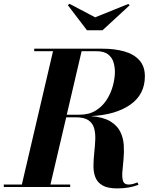

<svg xmlns="http://www.w3.org/2000/svg" viewBox="-58 -1014 844 1041"><path d="M458 -920 637.5 -992.5 645 -985.5 498 -850H413.5L310 -985.5L318.5 -993.5ZM-37.5 -13.5H60.5L229.5 -736.5H127.5V-750H497.5Q563 -750 615 -735.5Q667 -721 697.2 -688Q727.5 -655 727.5 -600Q727.5 -502 648.5 -446.5Q569.5 -391 435 -384.5Q502 -379 539.8 -356.2Q577.5 -333.5 594 -300Q610.5 -266.5 613 -228Q615.5 -189.5 611.8 -151.5Q608 -113.5 605.5 -82.2Q603 -51 609.2 -32.2Q615.5 -13.5 639 -13.5Q652 -13.5 664.2 -17Q676.5 -20.5 688 -25L692.5 -12Q642.5 7.5 577.5 7.5Q525.5 7.5 497.8 -8.8Q470 -25 459.2 -52.5Q448.5 -80 448.8 -114.2Q449 -148.5 453 -185.2Q457 -222 458.5 -256.2Q460 -290.5 452.5 -318Q445 -345.5 421.8 -361.8Q398.5 -378 352.5 -378H301L215.5 -13.5H322.5V0H-37.5ZM462.5 -736.5H384.5L304 -392H372.5Q425.5 -392 462.2 -415.2Q499 -438.5 521.8 -475Q544.5 -511.5 554.8 -551.5Q565 -591.5 565 -625Q565 -649.5 557.8 -675.2Q550.5 -701 528.5 -718.8Q506.5 -736.5 462.5 -736.5Z"/></svg>

Font: Bodoni* 16pt
Style: Bold Italic
Weight: 700
Italic angle: -13°
Version: Version 2.3